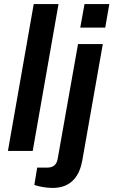

<svg xmlns="http://www.w3.org/2000/svg" viewBox="-20 -743 558 945"><path d="M19 0H141L268 -723H146ZM375 -607H498L518 -723H396ZM239 182C337 182 373 114 385 47L486 -526H364L264 38C259 68 242 82 212 82H163L149 167C169 175 208 182 239 182Z"/></svg>

Font: Archivo SemiBold
Style: Italic
Weight: 600
Italic angle: -10°
Designer: Hector Gatti
Foundry: Omnibus-Type
Version: Version 2.001